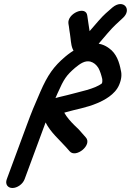

<svg xmlns="http://www.w3.org/2000/svg" viewBox="-20 -865 654 959"><path d="M321.9 -746.1 324 -733.8C325.6 -717.2 328 -706.7 329.6 -694.8L332.2 -674.8C334.8 -654.5 335.8 -623.6 353.5 -603.5C386.6 -566 444 -612.9 468.6 -641.8C477.3 -651.3 494.7 -671.7 516.7 -698.2C554.8 -742 560.5 -743.3 592.5 -774.2C642.2 -817.5 596.4 -873.3 541.6 -827.7L530.9 -818.3C524.1 -812.4 518.4 -806.7 507.5 -797.7C489.3 -781.9 456.6 -743.1 427.5 -709.4C423.2 -732.7 420.5 -759.9 416.1 -786C410.7 -840.4 313.3 -797.1 321.9 -746.1ZM257 -375.1C260.3 -382.7 263.9 -391 267.6 -399.3C299.8 -472.4 312.4 -488.9 353.7 -525.3C381.2 -547.8 403.1 -563.2 430.7 -557.6C448.8 -552.4 460.8 -542.1 471.4 -525.6C479.9 -510.4 486.5 -488.7 490.8 -470C491.6 -463.6 491.4 -455.1 489.1 -448.7C453.7 -420.4 378.9 -407.3 315.5 -389.8C301.1 -385.5 279.2 -382 257 -375.1ZM207.7 -253.5C232.6 -204 276.8 -166.9 310.3 -129.4L327.7 -109.6C358.2 -72.9 443.5 -141.4 408.1 -179.1L391.2 -198.3C379.5 -212.5 367.1 -225.5 352.5 -238.6C333 -257.7 314.3 -278.7 301 -302.1C302.4 -302.5 309.1 -304.4 312.1 -305.4C354.4 -317.9 413.1 -327 465.5 -349.6C499.3 -363.6 554.6 -392.3 574.9 -440.6C587.1 -468.9 589 -493.1 583.5 -514C576.3 -553.3 561.8 -598 525 -623.8C506.8 -637.3 475.5 -654.7 430.5 -645.5C382.7 -636.6 340.8 -611.4 305.7 -581.8C248.7 -533.5 218.1 -490.8 181.1 -405.7C150.9 -336.8 137.5 -304.4 114.1 -241L13.9 30C4.5 55.3 18.7 74 42.1 74C65.6 74 93.5 55.4 102.9 30L203.1 -241C204.7 -245.2 206.2 -249.4 207.7 -253.5Z"/></svg>

Font: Just Breathe
Style: BdObl7
Weight: 400
Foundry: Cannot Into Space Fonts
Version: Version 0.72